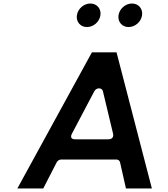

<svg xmlns="http://www.w3.org/2000/svg" viewBox="-20 -1098 957 1093"><path d="M494.3 -1078C457.1 -1078 423.1 -1048.2 417.7 -1011C412.3 -973.8 437.8 -944 475 -944C512.3 -944 546.3 -973.8 551.7 -1011C557.1 -1048.2 531.6 -1078 494.3 -1078ZM731.3 -1078C694.1 -1078 660.1 -1048.2 654.7 -1011C649.3 -973.8 674.8 -944 712 -944C749.3 -944 783.3 -973.8 788.7 -1011C794.1 -1048.2 768.6 -1078 731.3 -1078ZM643.4 -800H503.2L78.7 -25H226.2L302.6 -173.7C307.5 -183.3 318 -190 328.4 -190H642.4C652.6 -190 661.3 -183.4 663.5 -173.7L697 -25H844.6ZM623.2 -338.9C632.1 -301.7 595 -305 595 -305H409C369 -305 390.5 -338.9 390.5 -338.9L517.1 -578.9C522 -588.2 532.4 -595 542.7 -595H544.7C554.6 -595 563.5 -588.6 565.8 -578.9Z"/></svg>

Font: Hussar Ekologiczny
Style: Regular
Weight: 400
Foundry: Cannot Into Space Fonts
Version: Version 0.97